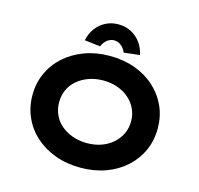

<svg xmlns="http://www.w3.org/2000/svg" viewBox="-128 -1058 1247 1205"><g transform="rotate(15 495.5 -455.5)"><path d="M495.5 10Q406.3 10 331.8 -17.5Q257.3 -45 202.5 -94Q147.7 -143 118.1 -209.4Q88.4 -275.7 88.4 -352.9Q88.4 -430.6 118.3 -496.7Q148.3 -562.7 203.1 -611.7Q257.9 -660.7 332.1 -688.2Q406.3 -715.7 494.9 -715.7Q585.1 -715.7 659.3 -688.7Q733.6 -661.7 788.4 -612.2Q843.2 -562.7 872.8 -496.7Q902.4 -430.6 902.4 -353.4Q902.4 -275.1 872.8 -209.1Q843.2 -143 788.4 -93.5Q733.6 -44 659.3 -17Q585.1 10 495.5 10ZM495.9 -149.5Q547.2 -149.5 589.9 -165Q632.7 -180.5 663.6 -208.1Q694.6 -235.7 712 -272.8Q729.3 -309.8 729.3 -352.9Q729.3 -396 712 -433Q694.6 -470 663.6 -497.6Q632.7 -525.2 589.4 -540.7Q546.2 -556.2 495.9 -556.2Q444.7 -556.2 401.7 -540.7Q358.8 -525.2 327 -498.1Q295.2 -471 278.4 -433.7Q261.6 -396.4 261.6 -352.9Q261.6 -309.8 278.4 -272.3Q295.2 -234.7 327 -207.6Q358.8 -180.5 401.7 -165Q444.7 -149.5 495.9 -149.5ZM419.4 -757.9 316.7 -769.9Q326.3 -815.1 351.4 -849Q376.4 -883 413.7 -902Q450.9 -921.1 495.9 -921.1Q541.9 -921.1 578.7 -902Q615.4 -883 640.7 -849Q666 -815.1 675.2 -769.9L572.4 -757.9Q562.6 -783.5 541.9 -800.3Q521.2 -817.1 495.9 -817.1Q470.7 -817.1 450 -800.3Q429.3 -783.5 419.4 -757.9Z"/></g></svg>

Font: Lexend Giga
Style: Regular
Weight: 400
Designer: Bonnie Shaver-Troup, Thomas Jockin
Foundry: Lexend
Version: Version 1.007